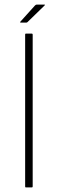

<svg xmlns="http://www.w3.org/2000/svg" viewBox="-20 -820 253 840"><path d="M123 -4Q123 0 119 0H93Q90 0 90 -4V-669Q90 -673 93 -673H119Q123 -673 123 -669ZM95 -721H71Q68 -721 68 -722.5Q68 -724 69 -725L133 -796Q135 -798 137 -799Q139 -800 141 -800H174Q176 -800 176.5 -799Q177 -798 175 -796L101 -724Q100 -723 98.5 -722Q97 -721 95 -721Z"/></svg>

Font: Glory Thin
Style: Regular
Weight: 100
Designer: Robert Leuschke
Foundry: Robert Leuschke
Version: Version 1.011